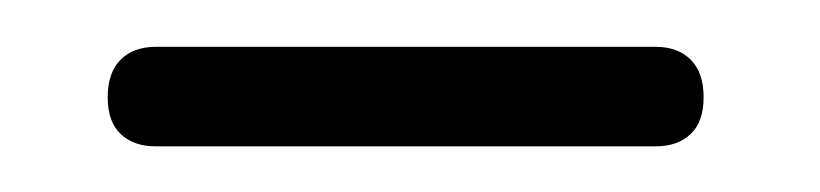

<svg xmlns="http://www.w3.org/2000/svg" viewBox="-20 -611 350 82"><path d="M26 -569.5Q26 -580 31.5 -585.5Q37 -591 46.5 -591H260Q269.5 -591 275 -585.5Q280.5 -580 280.5 -569.5Q280.5 -559 275 -553.8Q269.5 -548.5 260 -548.5H46.5Q37 -548.5 31.5 -553.8Q26 -559 26 -569.5Z"/></svg>

Font: Fraunces 48pt Soft Wonky Light
Style: Regular
Weight: 300
Version: Version 1.000;[b76b70a41]